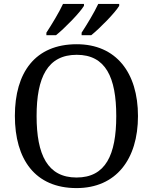

<svg xmlns="http://www.w3.org/2000/svg" viewBox="-20 -951 782 981"><path d="M397 -784V-771H446C491 -807 568 -886 589 -921V-931H482C461 -886 425 -827 397 -784ZM217 -784V-771H266C311 -807 388 -886 409 -921V-931H302C281 -886 245 -827 217 -784ZM371 10C573 10 685 -137 685 -358C685 -580 573 -725 372 -725C159 -725 56 -580 56 -359C56 -137 159 10 371 10ZM371 -44C223 -44 167 -160 167 -358C167 -556 223 -671 372 -671C520 -671 574 -556 574 -358C574 -160 520 -44 371 -44Z"/></svg>

Font: Noto Serif
Style: Regular
Weight: 400
Designer: Monotype Design Team
Foundry: Monotype Imaging Inc.
Version: Version 2.015